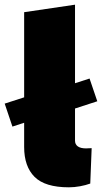

<svg xmlns="http://www.w3.org/2000/svg" viewBox="-20 -790 440 819"><path d="M195 -293V-401L362 -455L395 -358ZM33 -250 0 -348 195 -411V-303ZM274 9Q172 9 127.5 -35.5Q83 -80 83 -163V-738L300 -770V-190Q300 -174 312 -165.5Q324 -157 347 -157Q352 -157 358 -157.5Q364 -158 371 -158L365 -7Q346 0 321.5 4.5Q297 9 274 9Z"/></svg>

Font: REM Black
Style: Regular
Weight: 900
Designer: Octavio Pardo
Foundry: Ashler Design
Version: Version 1.005;gftools[0.9.28]